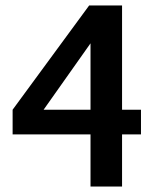

<svg xmlns="http://www.w3.org/2000/svg" viewBox="-20 -680 578 700"><path d="M494 -280H425V-660H305L26 -280V-190H310V0H425V-190H494ZM139 -280 310 -522V-280Z"/></svg>

Font: Quattrocento Sans
Style: Bold
Weight: 700
Designer: Pablo Impallari
Foundry: Pablo Impallari, Igino Marini, Brenda Gallo
Version: Version 2.000